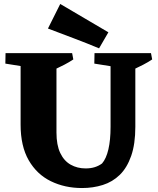

<svg xmlns="http://www.w3.org/2000/svg" viewBox="-20 -930 795 969"><path d="M394 19Q307 19 236.5 -15.5Q166 -50 125 -121Q84 -192 84 -301V-662H265V-261Q265 -198 284 -158Q303 -118 336.5 -99Q370 -80 412 -80Q438 -80 458.5 -86.5Q479 -93 495 -105Q516 -129 527 -176Q538 -223 538 -290V-662H663V-290Q663 -203 642 -143Q621 -83 584.5 -47.5Q548 -12 499 3.5Q450 19 394 19ZM145 -587 7 -609 8 -662H148ZM251 -577 250 -662H344L350 -630Q329 -616 304 -603Q279 -590 251 -577ZM594 -587 456 -609 457 -662H597ZM649 -577 648 -662H742L748 -630Q727 -616 702 -603Q677 -590 649 -577ZM480 -686Q418 -712 351.5 -737Q285 -762 222 -786L284 -910L527 -767Z"/></svg>

Font: Eczar
Style: Bold
Weight: 700
Designer: Vaibhav Singh
Foundry: Rosetta Type Foundry
Version: Version 2.000